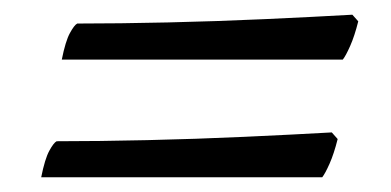

<svg xmlns="http://www.w3.org/2000/svg" viewBox="-20 -411 531 261"><path d="M64 -330Q69 -355 75 -366Q81 -377 85 -379Q142 -379 208 -380.5Q274 -382 340 -385Q406 -388 459 -391L467 -382Q462 -362 456 -348.5Q450 -335 446 -330ZM36 -170Q41 -195 47 -206Q53 -217 57 -219Q114 -219 180 -220.5Q246 -222 312 -225Q378 -228 431 -231L439 -222Q434 -202 428 -188.5Q422 -175 418 -170Z"/></svg>

Font: Texturina Medium 12pt
Style: Italic
Weight: 400
Italic angle: -11°
Version: Version 1.002